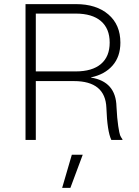

<svg xmlns="http://www.w3.org/2000/svg" viewBox="-20 -680 675 933"><path d="M104 0V-660H349Q448 -660 506.5 -610Q565 -560 565 -473Q565 -405 527 -361.5Q489 -318 422 -304V-303Q543 -284 546 -162Q549 -103 554.5 -67.5Q560 -32 563.5 -23Q567 -14 575 -3V0H521Q501 -42 497 -156Q492 -286 339 -286H154V0ZM154 -333H348Q428 -333 470.5 -369Q513 -405 513 -473Q513 -541 470.5 -577.5Q428 -614 348 -614H154ZM382 72 322 233H282L329 72Z"/></svg>

Font: Elaine Sans Light
Style: Regular
Weight: 300
Designer: Wei Huang
Foundry: Wei Huang
Version: Version 2.001;December 24, 2019;FontCreator 12.0.0.2547 64-b